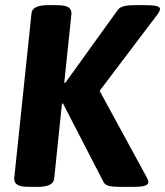

<svg xmlns="http://www.w3.org/2000/svg" viewBox="-20 -722 640 744"><path d="M92 2Q60 2 47.5 -6Q35 -14 35 -30L102 -670Q105 -702 165 -702H200Q232 -702 244.5 -694Q257 -686 257 -670L229 -402L233 -401L436 -683Q444 -694 460 -698Q476 -702 498 -702H545Q600 -702 600 -688Q600 -679 590 -666L366 -370L549 -34Q555 -22 555 -16Q555 -8 543 -3Q531 2 498 2H440Q416 2 401 -2Q386 -6 381 -17L224 -321L220 -320L190 -30Q187 2 127 2Z"/></svg>

Font: Asap
Style: Bold Italic
Weight: 700
Italic angle: -6°
Designer: Pablo Cosgaya
Foundry: Omnibus-Type
Version: Version 3.001; ttfautohint (v1.8.3)